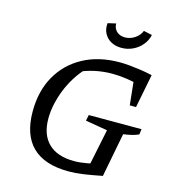

<svg xmlns="http://www.w3.org/2000/svg" viewBox="-127 -983 993 1097"><g transform="rotate(15 370.0 -434.5)"><path d="M380 9Q237 9 165 -61Q93 -131 93 -270Q93 -390 143.5 -479.5Q194 -569 286 -619Q378 -669 502 -669Q529 -669 561 -666Q593 -663 627.5 -658Q662 -653 696 -645L651 -570Q607 -582 563.5 -588.5Q520 -595 478 -595Q424 -595 374 -584Q324 -573 275 -551L319 -575Q291 -545 267 -506.5Q243 -468 226 -425.5Q209 -383 199.5 -339Q190 -295 190 -254Q190 -158 242.5 -107Q295 -56 395 -56Q462 -56 562 -86L576 -17Q510 -4 465 2.5Q420 9 380 9ZM478 -17 531 -275 401 -297 408 -332H720L716 -300Q699 -292 677 -286.5Q655 -281 626 -277L576 -17ZM620 -446 599 -646 696 -645 657 -446ZM488 -751Q452 -751 425.5 -766Q399 -781 385.5 -807.5Q372 -834 376 -867L424 -878Q424 -849 443 -831.5Q462 -814 492 -814Q523 -814 550 -832Q577 -850 588 -878L638 -867Q631 -834 609 -807.5Q587 -781 555.5 -766Q524 -751 488 -751Z"/></g></svg>

Font: Piazzolla Thin Medium
Style: Italic
Weight: 500
Italic angle: -11.3°
Version: Version 2.005